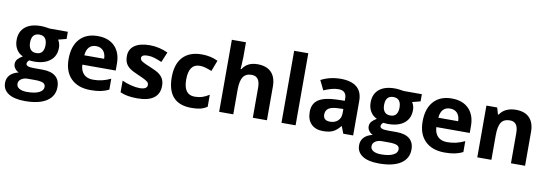

<svg xmlns="http://www.w3.org/2000/svg" viewBox="-68 -1257 5682 1994"><g transform="rotate(10 2773.0 -260.0)"><path d="M553.2 -545.9V-470.2L467.8 -448.2Q491.2 -411.6 491.2 -366.2Q491.2 -278.3 429.9 -229.2Q368.7 -180.2 259.8 -180.2L232.9 -181.6L210.9 -184.1Q188 -166.5 188 -145Q188 -112.8 270 -112.8H362.8Q452.6 -112.8 499.8 -74.2Q546.9 -35.6 546.9 39.1Q546.9 134.8 467 187.5Q387.2 240.2 237.8 240.2Q123.5 240.2 63.2 200.4Q2.9 160.6 2.9 88.9Q2.9 39.6 33.7 6.3Q64.5 -26.9 124 -41Q101.1 -50.8 84 -73Q66.9 -95.2 66.9 -120.1Q66.9 -151.4 85 -172.1Q103 -192.9 137.2 -212.9Q94.2 -231.4 69.1 -272.5Q43.9 -313.5 43.9 -369.1Q43.9 -458.5 102.1 -507.3Q160.2 -556.2 268.1 -556.2Q291 -556.2 322.5 -552Q354 -547.9 362.8 -545.9ZM131.8 77.1Q131.8 107.9 161.4 125.5Q190.9 143.1 244.1 143.1Q324.2 143.1 369.6 121.1Q415 99.1 415 61Q415 30.3 388.2 18.6Q361.3 6.8 305.2 6.8H228Q187 6.8 159.4 26.1Q131.8 45.4 131.8 77.1ZM186 -367.2Q186 -322.8 206.3 -296.9Q226.6 -271 268.1 -271Q310.1 -271 329.6 -296.9Q349.1 -322.8 349.1 -367.2Q349.1 -465.8 268.1 -465.8Q186 -465.8 186 -367.2Z M869.1 -450.2Q821.8 -450.2 794.9 -420.2Q768.1 -390.1 764.2 -335H973.1Q972.2 -390.1 944.3 -420.2Q916.5 -450.2 869.1 -450.2ZM890.1 9.8Q758.3 9.8 684.1 -63Q609.9 -135.7 609.9 -269Q609.9 -406.2 678.5 -481.2Q747.1 -556.2 868.2 -556.2Q983.9 -556.2 1048.3 -490.2Q1112.8 -424.3 1112.8 -308.1V-235.8H760.7Q763.2 -172.4 798.3 -136.7Q833.5 -101.1 897 -101.1Q946.3 -101.1 990.2 -111.3Q1034.2 -121.6 1082 -144V-28.8Q1043 -9.3 998.5 0.2Q954.1 9.8 890.1 9.8Z M1614.7 -162.1Q1614.7 -78.1 1556.4 -34.2Q1498 9.8 1381.8 9.8Q1322.3 9.8 1280.3 1.7Q1238.3 -6.3 1201.7 -22V-145Q1243.2 -125.5 1295.2 -112.3Q1347.2 -99.1 1386.7 -99.1Q1467.8 -99.1 1467.8 -146Q1467.8 -163.6 1457 -174.6Q1446.3 -185.5 1419.9 -199.5Q1393.6 -213.4 1349.6 -231.9Q1286.6 -258.3 1257.1 -280.8Q1227.5 -303.2 1214.1 -332.3Q1200.7 -361.3 1200.7 -403.8Q1200.7 -476.6 1257.1 -516.4Q1313.5 -556.2 1417 -556.2Q1515.6 -556.2 1608.9 -513.2L1564 -405.8Q1522.9 -423.3 1487.3 -434.6Q1451.7 -445.8 1414.6 -445.8Q1348.6 -445.8 1348.6 -410.2Q1348.6 -390.1 1369.9 -375.5Q1391.1 -360.8 1462.9 -332Q1526.9 -306.2 1556.6 -283.7Q1586.4 -261.2 1600.6 -231.9Q1614.7 -202.6 1614.7 -162.1Z M1952.6 9.8Q1697.8 9.8 1697.8 -270Q1697.8 -409.2 1767.1 -482.7Q1836.4 -556.2 1965.8 -556.2Q2060.5 -556.2 2135.7 -519L2091.8 -403.8Q2056.6 -418 2026.4 -427Q1996.1 -436 1965.8 -436Q1849.6 -436 1849.6 -271Q1849.6 -110.8 1965.8 -110.8Q2008.8 -110.8 2045.4 -122.3Q2082 -133.8 2118.7 -158.2V-30.8Q2082.5 -7.8 2045.7 1Q2008.8 9.8 1952.6 9.8Z M2749 0H2600.1V-318.8Q2600.1 -437 2512.2 -437Q2449.7 -437 2421.9 -394.5Q2394 -352.1 2394 -256.8V0H2245.1V-759.8H2394V-605Q2394 -586.9 2390.6 -520L2387.2 -476.1H2395Q2444.8 -556.2 2553.2 -556.2Q2649.4 -556.2 2699.2 -504.4Q2749 -452.6 2749 -356Z M3051.3 0H2902.3V-759.8H3051.3Z M3554.2 0 3525.4 -74.2H3521.5Q3483.9 -26.9 3444.1 -8.5Q3404.3 9.8 3340.3 9.8Q3261.7 9.8 3216.6 -35.2Q3171.4 -80.1 3171.4 -163.1Q3171.4 -250 3232.2 -291.3Q3293 -332.5 3415.5 -336.9L3510.3 -339.8V-363.8Q3510.3 -446.8 3425.3 -446.8Q3359.9 -446.8 3271.5 -407.2L3222.2 -507.8Q3316.4 -557.1 3431.2 -557.1Q3541 -557.1 3599.6 -509.3Q3658.2 -461.4 3658.2 -363.8V0ZM3510.3 -252.9 3452.6 -251Q3387.7 -249 3356 -227.5Q3324.2 -206.1 3324.2 -162.1Q3324.2 -99.1 3396.5 -99.1Q3448.2 -99.1 3479.2 -128.9Q3510.3 -158.7 3510.3 -208Z M4286.6 -545.9V-470.2L4201.2 -448.2Q4224.6 -411.6 4224.6 -366.2Q4224.6 -278.3 4163.3 -229.2Q4102.1 -180.2 3993.2 -180.2L3966.3 -181.6L3944.3 -184.1Q3921.4 -166.5 3921.4 -145Q3921.4 -112.8 4003.4 -112.8H4096.2Q4186 -112.8 4233.2 -74.2Q4280.3 -35.6 4280.3 39.1Q4280.3 134.8 4200.4 187.5Q4120.6 240.2 3971.2 240.2Q3856.9 240.2 3796.6 200.4Q3736.3 160.6 3736.3 88.9Q3736.3 39.6 3767.1 6.3Q3797.9 -26.9 3857.4 -41Q3834.5 -50.8 3817.4 -73Q3800.3 -95.2 3800.3 -120.1Q3800.3 -151.4 3818.4 -172.1Q3836.4 -192.9 3870.6 -212.9Q3827.6 -231.4 3802.5 -272.5Q3777.3 -313.5 3777.3 -369.1Q3777.3 -458.5 3835.4 -507.3Q3893.6 -556.2 4001.5 -556.2Q4024.4 -556.2 4055.9 -552Q4087.4 -547.9 4096.2 -545.9ZM3865.2 77.1Q3865.2 107.9 3894.8 125.5Q3924.3 143.1 3977.5 143.1Q4057.6 143.1 4103 121.1Q4148.4 99.1 4148.4 61Q4148.4 30.3 4121.6 18.6Q4094.7 6.8 4038.6 6.8H3961.4Q3920.4 6.8 3892.8 26.1Q3865.2 45.4 3865.2 77.1ZM3919.4 -367.2Q3919.4 -322.8 3939.7 -296.9Q3960 -271 4001.5 -271Q4043.5 -271 4063 -296.9Q4082.5 -322.8 4082.5 -367.2Q4082.5 -465.8 4001.5 -465.8Q3919.4 -465.8 3919.4 -367.2Z M4602.5 -450.2Q4555.2 -450.2 4528.3 -420.2Q4501.5 -390.1 4497.6 -335H4706.5Q4705.6 -390.1 4677.7 -420.2Q4649.9 -450.2 4602.5 -450.2ZM4623.5 9.8Q4491.7 9.8 4417.5 -63Q4343.3 -135.7 4343.3 -269Q4343.3 -406.2 4411.9 -481.2Q4480.5 -556.2 4601.6 -556.2Q4717.3 -556.2 4781.7 -490.2Q4846.2 -424.3 4846.2 -308.1V-235.8H4494.1Q4496.6 -172.4 4531.7 -136.7Q4566.9 -101.1 4630.4 -101.1Q4679.7 -101.1 4723.6 -111.3Q4767.6 -121.6 4815.4 -144V-28.8Q4776.4 -9.3 4731.9 0.2Q4687.5 9.8 4623.5 9.8Z M5471.2 0H5322.3V-318.8Q5322.3 -377.9 5301.3 -407.5Q5280.3 -437 5234.4 -437Q5171.9 -437 5144 -395.3Q5116.2 -353.5 5116.2 -256.8V0H4967.3V-545.9H5081.1L5101.1 -476.1H5109.4Q5134.3 -515.6 5178 -535.9Q5221.7 -556.2 5277.3 -556.2Q5372.6 -556.2 5421.9 -504.6Q5471.2 -453.1 5471.2 -356Z"/></g></svg>

Font: Sahel FD
Style: Bold-FD
Weight: 700
Foundry: Saber Rastikerdar (saber.rastikerdar@gmail.com)
Version: Version 3.3.0